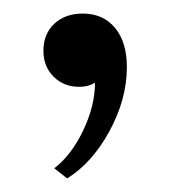

<svg xmlns="http://www.w3.org/2000/svg" viewBox="-20 -123 252 283"><path d="M60 125Q85 106 102.5 69.5Q120 33 120 -1Q110 5 97 5Q74 5 59 -10Q44 -25 44 -48Q44 -73 60 -88Q76 -103 102 -103Q132 -103 149.5 -82Q167 -61 167 -24Q167 23 141.5 70Q116 117 79 140Z"/></svg>

Font: Fahkwang Medium
Style: Regular
Weight: 500
Version: Version 1.000; ttfautohint (v1.6)